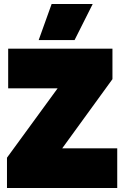

<svg xmlns="http://www.w3.org/2000/svg" viewBox="-20 -943 623 963"><path d="M239 -923H445L354 -742H174ZM15 -152 269 -500H21V-699H544V-546L292 -199H568V0H15Z"/></svg>

Font: Readiness Black
Style: Regular
Weight: 900
Designer: Katatrad Team
Foundry: CadsonDemak
Version: Version 1.00;April 23, 2019;FontCreator 11.5.0.2425 64-bit; 